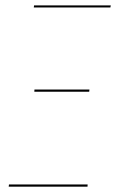

<svg xmlns="http://www.w3.org/2000/svg" viewBox="-20 -701 436 721"><path d="M396 -680.7 394.5 -672.9H106.9L107.9 -680.7ZM315.9 -364.7 314.9 -356.4H108.9L109.4 -364.7ZM309.1 -8.3 308.6 0H12.7L13.7 -8.3Z"/></svg>

Font: Fira Sans Compressed Eight
Style: Italic
Weight: 100
Width: 3
Italic angle: -8°
Designer: Carrois Corporate & Edenspiekermann AG
Foundry: Carrois Corporate GbR & Edenspiekermann AG
Version: Version 4.203;PS 004.203;hotconv 1.0.88;makeotf.lib2.5.64775